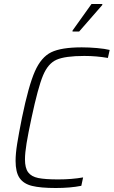

<svg xmlns="http://www.w3.org/2000/svg" viewBox="-20 -933 569 961"><path d="M58 -128Q58 -164 66 -214Q74 -264 90 -344Q123 -504 154.5 -575.5Q186 -647 236.5 -671.5Q287 -696 389 -696Q426 -696 465.5 -692.5Q505 -689 529 -683L520 -643Q462 -653 402 -653Q306 -653 263 -634Q220 -615 195 -554.5Q170 -494 138 -344Q121 -265 113 -216Q105 -167 105 -135Q105 -92 121 -70.5Q137 -49 171.5 -42Q206 -35 271 -35Q339 -35 396 -45L387 -3Q332 8 259 8Q183 8 140.5 -2.5Q98 -13 78 -42Q58 -71 58 -128ZM343 -775V-780L438 -913H492V-908L376 -775Z"/></svg>

Font: Saira Semi Condensed ExtraLight
Style: Italic
Weight: 200
Width: 4
Italic angle: -12°
Designer: Hector Gatti with collaboration of the Omnibus-Type team
Foundry: Omnibus-Type
Version: Version 1.001; ttfautohint (v1.8)